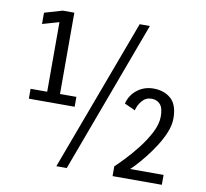

<svg xmlns="http://www.w3.org/2000/svg" viewBox="-78 -786 936 871"><g transform="rotate(10 390.0 -350.0)"><path d="M60 -280V-325.5H136.5V-646L60 -624V-676L142 -700H195.5V-325.5H271V-280ZM236 0 496.5 -700H543.5L284 0ZM495 0V-45Q508 -57 535.5 -85.5Q563 -114 592.5 -151.5Q622 -189 642.8 -229Q663.5 -269 663.5 -304.5Q663.5 -343.5 648.5 -360Q633.5 -376.5 609 -376.5Q582.5 -376.5 565.5 -356.5Q548.5 -336.5 542.5 -311.5L493 -334Q503 -374 535 -398.8Q567 -423.5 609.5 -423.5Q659 -423.5 690.2 -395.8Q721.5 -368 721.5 -305.5Q721.5 -274.5 707.8 -240.8Q694 -207 673.2 -174.8Q652.5 -142.5 630.5 -115Q608.5 -87.5 591.2 -69Q574 -50.5 567.5 -45.5H722V0Z"/></g></svg>

Font: Trispace SemiCondensed Light
Style: Regular
Weight: 300
Width: 4
Designer: Tyler Finck
Foundry: Etcetera Type Company
Version: Version 1.210; ttfautohint (v1.8.3)